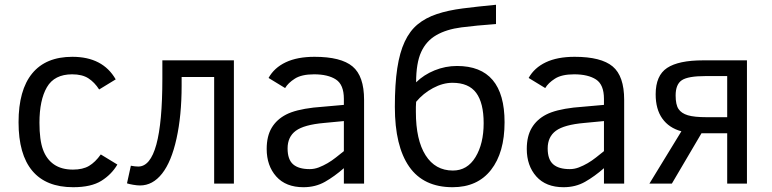

<svg xmlns="http://www.w3.org/2000/svg" viewBox="-20 -763 3207 798"><path d="M467.8 -79.1Q443.8 -38.1 401.4 -11.5Q358.9 15.1 284.2 15.1Q171.4 15.1 114.3 -53Q57.1 -121.1 57.1 -254.9Q57.1 -388.7 113.8 -457.8Q170.4 -526.9 280.8 -526.9Q407.2 -526.9 460.9 -433.1L392.1 -391.1Q373 -420.9 347.4 -437.5Q321.8 -454.1 279.8 -454.1Q206.1 -454.1 175 -400.6Q144 -347.2 144 -252.9Q144 -181.2 158.7 -141.1Q173.3 -101.1 204.3 -79.6Q235.4 -58.1 283.2 -58.1Q324.2 -58.1 350.1 -73.5Q376 -88.9 398.9 -121.1Z M734.9 -442.9V-407.2Q734.9 -282.7 713.6 -186.8Q692.4 -90.8 653.6 -41.5Q614.7 7.8 562 7.8Q549.8 7.8 533 4.9Q516.1 2 507.8 -1L523.9 -74.2Q542 -70.8 554.7 -70.8Q654.8 -70.8 654.8 -436V-512.2H952.1V0H870.1V-442.9Z M1409.2 0V-64Q1370.1 -29.8 1330.6 -7.3Q1291 15.1 1241.2 15.1Q1168 15.1 1128.2 -29.5Q1088.4 -74.2 1088.4 -144Q1088.4 -196.8 1109.1 -231.7Q1129.9 -266.6 1169.2 -286.9Q1208.5 -307.1 1283.2 -315.9L1409.2 -327.1V-352.1Q1409.2 -411.1 1376.2 -432.6Q1343.3 -454.1 1285.2 -454.1Q1233.4 -454.1 1205.3 -436Q1177.2 -418 1165 -397L1096.2 -439Q1119.6 -481.4 1167.7 -504.2Q1215.8 -526.9 1287.1 -526.9Q1397.5 -526.9 1445.3 -486.8Q1493.2 -446.8 1493.2 -348.1V0ZM1409.2 -259.8 1327.1 -252Q1243.7 -244.6 1209.5 -219.5Q1175.3 -194.3 1175.3 -146Q1175.3 -100.1 1198.2 -80.1Q1221.2 -60.1 1267.1 -60.1Q1286.1 -60.1 1304.7 -67.1Q1323.2 -74.2 1341.3 -84.7Q1359.4 -95.2 1376.2 -108.6Q1393.1 -122.1 1409.2 -134.8Z M2077.1 -254.9Q2077.1 -128.9 2020.8 -56.9Q1964.4 15.1 1861.3 15.1Q1740.2 15.1 1680.7 -70.3Q1621.1 -155.8 1621.1 -318.8Q1621.1 -413.1 1631.1 -479Q1641.1 -544.9 1662.1 -589.8Q1683.1 -634.8 1716.1 -661.9Q1749 -689 1795.7 -704.6Q1842.3 -720.2 1903.3 -728Q1964.4 -735.8 2041.5 -743.2V-663.1Q1959.5 -657.2 1897.5 -649.2Q1835.4 -641.1 1793.5 -616.9Q1751.5 -592.8 1730.5 -546.9Q1709.5 -501 1709.5 -420.9Q1741.2 -452.1 1786.1 -470.5Q1831.1 -488.8 1879.4 -488.8Q2077.1 -488.8 2077.1 -254.9ZM1990.2 -251Q1990.2 -335 1959.2 -377Q1928.2 -418.9 1860.4 -418.9Q1820.8 -418.9 1779.8 -397Q1738.8 -375 1709.5 -339.8L1708.5 -318.8V-297.9Q1708.5 -181.2 1748.8 -117.7Q1789.1 -54.2 1862.3 -54.2Q1922.4 -54.2 1956.3 -110.1Q1990.2 -166 1990.2 -251Z M2490.2 0V-64Q2451.2 -29.8 2411.6 -7.3Q2372.1 15.1 2322.3 15.1Q2249 15.1 2209.2 -29.5Q2169.4 -74.2 2169.4 -144Q2169.4 -196.8 2190.2 -231.7Q2210.9 -266.6 2250.2 -286.9Q2289.6 -307.1 2364.3 -315.9L2490.2 -327.1V-352.1Q2490.2 -411.1 2457.3 -432.6Q2424.3 -454.1 2366.2 -454.1Q2314.5 -454.1 2286.4 -436Q2258.3 -418 2246.1 -397L2177.2 -439Q2200.7 -481.4 2248.8 -504.2Q2296.9 -526.9 2368.2 -526.9Q2478.5 -526.9 2526.4 -486.8Q2574.2 -446.8 2574.2 -348.1V0ZM2490.2 -259.8 2408.2 -252Q2324.7 -244.6 2290.5 -219.5Q2256.3 -194.3 2256.3 -146Q2256.3 -100.1 2279.3 -80.1Q2302.2 -60.1 2348.1 -60.1Q2367.2 -60.1 2385.7 -67.1Q2404.3 -74.2 2422.4 -84.7Q2440.4 -95.2 2457.3 -108.6Q2474.1 -122.1 2490.2 -134.8Z M2679.2 0 2812 -217.3Q2760.3 -231.4 2732.7 -270.3Q2705.1 -309.1 2705.1 -371.1Q2705.1 -449.2 2752.7 -480.7Q2800.3 -512.2 2902.3 -512.2H3084.5V0H3002.4V-209H2895.5L2772.5 0ZM2788.1 -366.2Q2788.1 -328.1 2800 -310.1Q2812 -292 2838.9 -283.9Q2865.7 -275.9 2917.5 -275.9H3002.4V-446.8H2912.1Q2839.8 -446.8 2814 -429.7Q2788.1 -412.6 2788.1 -366.2Z"/></svg>

Font: Lorenzo Sans
Style: Regular
Weight: 400
Foundry: Intel Corporation
Version: Version 1.00; ttfautohint (v1.5)